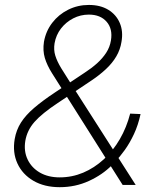

<svg xmlns="http://www.w3.org/2000/svg" viewBox="-20 -756 673 785"><path d="M224.1 9.3Q161.6 9.3 116.7 -16.8Q71.8 -43 51.3 -87.6Q30.8 -132.3 40 -187Q46.4 -224.6 65.7 -254.9Q85 -285.2 119.4 -314.7Q153.8 -344.2 204.6 -377.9L325.7 -458.5Q354.5 -477.1 377 -497.3Q399.4 -517.6 414.3 -540.5Q429.2 -563.5 433.6 -590.8Q441.4 -637.7 416 -667Q390.6 -696.3 343.3 -696.3Q309.1 -696.3 279.3 -680.9Q249.5 -665.5 229.2 -639.2Q209 -612.8 203.1 -579.1Q198.7 -552.2 206.1 -528.6Q213.4 -504.9 230.2 -477.3Q247.1 -449.7 271.5 -411.6L534.7 0H481.4L241.2 -379.9Q213.4 -423.8 192.9 -456.3Q172.4 -488.8 163.3 -519Q154.3 -549.3 159.7 -585Q167.5 -628.9 193.6 -662.8Q219.7 -696.8 258.8 -716.3Q297.9 -735.8 343.3 -735.8Q390.1 -735.8 422.6 -716.1Q455.1 -696.3 469.7 -662.1Q484.4 -627.9 476.6 -584.5Q471.7 -553.2 455.6 -525.6Q439.5 -498 412.8 -473.1Q386.2 -448.2 350.1 -424.3L216.3 -335Q151.4 -292 121.1 -257.6Q90.8 -223.1 83.5 -180.2Q76.7 -138.2 92.8 -104.2Q108.9 -70.3 142.8 -50.5Q176.8 -30.8 224.1 -30.8Q274.4 -30.8 320.1 -50Q365.7 -69.3 404.1 -104.5Q442.4 -139.6 470 -187.3Q497.6 -234.9 512.2 -291.5L554.7 -289.6Q544.9 -244.6 527.8 -208Q510.7 -171.4 490.2 -142.8Q469.7 -114.3 449.2 -92.8L437 -80.1Q398.9 -41.5 343.5 -16.1Q288.1 9.3 224.1 9.3Z"/></svg>

Font: Inter 18pt ExtraLight
Style: Italic
Weight: 250
Italic angle: -9.3988°
Designer: Rasmus Andersson
Foundry: rsms
Version: Version 4.001;git-66647c0bb